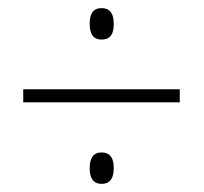

<svg xmlns="http://www.w3.org/2000/svg" viewBox="-20 -588 500 471"><path d="M229 -491C252 -491 259 -506 259 -529C259 -552 252 -568 229 -568C207 -568 200 -552 200 -530C200 -507 207 -491 229 -491ZM37 -337H421V-369H37ZM229 -137C252 -137 259 -153 259 -176C259 -198 252 -214 229 -214C208 -214 200 -199 200 -175C200 -154 207 -137 229 -137Z"/></svg>

Font: Noto Sans Bengali Condensed ExtraLight
Style: Regular
Weight: 200
Width: 3
Designer: Joana Ranito - Universal Thirst; Jelle Bosma - Monotype Design Team
Foundry: Universal Thirst ehf.
Version: Version 3.000